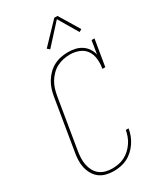

<svg xmlns="http://www.w3.org/2000/svg" viewBox="-236 -1048 972 1144"><g transform="rotate(-30 250.0 -476.5)"><path d="M193 8Q167 8 141.5 1.5Q116 -5 96.5 -20Q77 -35 64.5 -57Q52 -79 46.5 -103.5Q41 -128 42 -155Q43 -182 48 -208L105 -553Q109 -578 116.5 -602Q124 -626 137.5 -648.5Q151 -671 170 -690Q189 -709 212 -721Q235 -733 260 -738Q285 -743 310 -743Q335 -743 359 -737.5Q383 -732 402.5 -719Q422 -706 435 -686.5Q448 -667 453 -644L468 -735H488L458 -554H438Q444 -586 441 -618.5Q438 -651 421.5 -676Q405 -701 375.5 -713Q346 -725 314 -725Q291 -725 268 -720.5Q245 -716 223.5 -705Q202 -694 184.5 -676.5Q167 -659 154.5 -638.5Q142 -618 135 -595.5Q128 -573 124 -550L67 -205Q63 -182 62 -158Q61 -134 65.5 -111.5Q70 -89 80 -69.5Q90 -50 107.5 -36Q125 -22 147.5 -16Q170 -10 193 -10Q215 -10 236.5 -14Q258 -18 278 -28Q298 -38 315 -53.5Q332 -69 345 -88Q358 -107 365.5 -127.5Q373 -148 377 -169H396Q392 -145 383.5 -122.5Q375 -100 361 -79Q347 -58 328 -40.5Q309 -23 287 -12Q265 -1 241 3.5Q217 8 193 8ZM227 -810 211 -824 342 -961H364L448 -822L430 -812L351 -946Z"/></g></svg>

Font: Iosevka Slab Thin Oblique
Style: Regular
Weight: 100
Italic angle: -9°
Monospace: yes
Designer: Belleve Invis
Foundry: Belleve Invis
Version: Version 11.1.0; ttfautohint (v1.8.3)